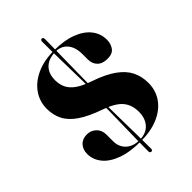

<svg xmlns="http://www.w3.org/2000/svg" viewBox="-255 -885 1060 1060"><g transform="rotate(-45 274.5 -355.0)"><path d="M290 -696.5Q368 -696.5 423.5 -675.2Q479 -654 508.2 -616.8Q537.5 -579.5 537.5 -532Q537.5 -500.5 521.2 -477.5Q505 -454.5 466 -454.5Q426.5 -454.5 406 -475.2Q385.5 -496 385.5 -529V-571Q385.5 -625 359.8 -655.5Q334 -686 290 -686Q256 -686 230.5 -673.8Q205 -661.5 190.8 -637Q176.5 -612.5 176.5 -576Q176.5 -542 190 -515Q203.5 -488 234.5 -466.8Q265.5 -445.5 318 -428Q395.5 -401.5 442.5 -368.2Q489.5 -335 510.2 -293.8Q531 -252.5 531 -201Q531 -143 499.8 -98Q468.5 -53 410.8 -27.8Q353 -2.5 274 -2.5Q188 -2.5 130.2 -24Q72.5 -45.5 43.2 -82Q14 -118.5 14 -162.5Q14 -197 34 -218.8Q54 -240.5 89 -240.5Q120.5 -240.5 142.8 -219.2Q165 -198 165 -162.5V-111.5Q165 -67.5 193.8 -40Q222.5 -12.5 274 -12.5Q324.5 -12.5 352.8 -43.5Q381 -74.5 381 -125.5Q381 -179 352 -214.2Q323 -249.5 249.5 -275.5Q168.5 -303.5 121 -335.8Q73.5 -368 53 -407.5Q32.5 -447 32.5 -496.5Q32.5 -552.5 63.5 -597.8Q94.5 -643 152.2 -669.8Q210 -696.5 290 -696.5ZM292.5 -364.5H282.5Q282.5 -416.5 281.5 -473.8Q280.5 -531 279.2 -587Q278 -643 277.2 -692Q276.5 -741 276.5 -776.5Q276.5 -783 279.2 -786.8Q282 -790.5 287 -790.5Q292.5 -790.5 295.2 -786.8Q298 -783 298 -776.5Q298 -746 297 -698.5Q296 -651 295.2 -594.2Q294.5 -537.5 293.5 -478Q292.5 -418.5 292.5 -364.5ZM269 -347H279.5Q279.5 -292.5 280.5 -233.2Q281.5 -174 282.2 -117Q283 -60 283.8 -12.5Q284.5 35 284.5 65.5Q284.5 72 282 75.5Q279.5 79 274 79Q269 79 266 75.5Q263 72 263 65.5Q263 30 263.8 -19.2Q264.5 -68.5 265.8 -124.5Q267 -180.5 268 -237.5Q269 -294.5 269 -347Z"/></g></svg>

Font: Fraunces 120pt
Style: Bold
Weight: 700
Version: Version 1.000;[b76b70a41]